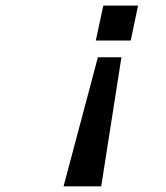

<svg xmlns="http://www.w3.org/2000/svg" viewBox="-20 -657 586 677"><path d="M204.1 0 325.2 -455.1H408.2L336.9 0ZM440.9 -514.2H317.9L344.2 -637.2H466.8Z"/></svg>

Font: Anonymous Pro
Style: Bold Italic
Weight: 700
Italic angle: -12°
Monospace: yes
Designer: Mark Simonson
Version: Version 1.003